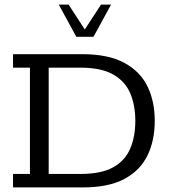

<svg xmlns="http://www.w3.org/2000/svg" viewBox="-20 -820 741 840"><path d="M37 0V-59H111V-524H37V-583H339Q453 -583 523 -545.5Q593 -508 625 -442.5Q657 -377 657 -291Q657 -205 625 -139.5Q593 -74 524 -37Q455 0 341 0ZM193 -59H332Q423 -59 475 -88Q527 -117 549.5 -169.5Q572 -222 572 -291Q572 -360 549.5 -412.5Q527 -465 474.5 -494.5Q422 -524 332 -524H193ZM314 -659 237 -800H280L351 -691L422 -800H466L389 -659Z"/></svg>

Font: Rokkitt
Style: Regular
Weight: 400
Designer: Vernon Adams
Foundry: Vernon Adams
Version: Version 3.103